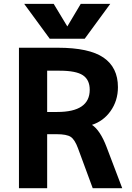

<svg xmlns="http://www.w3.org/2000/svg" viewBox="-20 -982 690 1004"><path d="M226.6 -280.3V2H79.1V-732.4H282.2Q446.3 -732.4 521.5 -680.7Q596.7 -628.9 596.7 -526.4Q596.7 -455.1 557.6 -400.4Q520.5 -348.6 460.9 -329.1Q503.9 -300.8 537.1 -213.9L619.1 2H464.8L387.7 -207Q371.1 -252 350.1 -266.1Q329.1 -280.3 275.4 -280.3ZM292 -612.3H226.6V-396.5H279.3Q449.2 -396.5 449.2 -512.7Q449.2 -564.5 413.6 -588.4Q377.9 -612.3 292 -612.3ZM332 -843.8 402.3 -961.9H556.6L422.9 -779.3H240.2L106.4 -961.9H260.7Z"/></svg>

Font: Gen Shin Gothic Bold
Style: Bold
Weight: 700
Designer: [Source Han Sans]
Ryoko NISHIZUKA  (kana & ideographs); Paul D. Hunt (Latin, Greek & Cyrillic); Wenlong ZHANG  (bopomofo
Version: Version 1.002.20150607